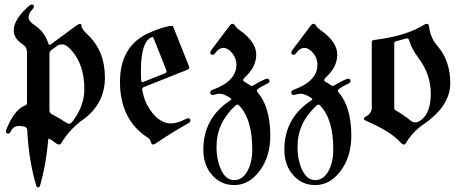

<svg xmlns="http://www.w3.org/2000/svg" viewBox="-20 -628 2040 847"><path d="M6.3 -48.8Q6.3 -53.2 8.8 -59.1Q44.9 -146.5 90.8 -162.6Q99.1 -165.5 99.1 -173.3V-396Q99.1 -419.9 80.6 -432.1Q40.5 -458 40.5 -493.7Q40.5 -542.5 106.9 -601.1Q115.2 -608.4 120.6 -608.4Q129.4 -608.4 129.4 -598.6Q129.4 -592.8 123 -586.4Q106 -569.3 106 -551.8Q106 -534.2 134.3 -515.6Q175.8 -488.3 192.9 -437.5Q195.3 -430.2 198.2 -430.2Q201.2 -430.2 204.6 -432.6L315.9 -514.6Q327.1 -522.9 333.3 -522.9Q339.4 -522.9 339.4 -514.2Q339.4 -500.5 366.2 -475.6Q442.9 -403.8 442.9 -286.1Q442.9 -168.5 343.3 -98.1Q289.1 -59.6 250 3.4Q246.1 9.8 240.7 9.8Q235.4 9.8 228.5 4.9Q213.4 -6.3 199.7 -15.1Q197.3 -16.1 195.3 -16.4Q193.4 -16.6 192.9 -12.2Q183.1 100.6 156.7 190.4Q154.3 198.7 148.2 198.7Q142.1 198.7 139.6 190.4Q106.9 81.1 100.1 -54.7Q99.6 -64.9 89.4 -68.6Q79.1 -72.3 64.5 -72.3Q38.6 -72.3 28.3 -49.8Q23.4 -38.6 16.1 -38.6Q6.3 -38.6 6.3 -48.8ZM198.2 -141.6Q198.2 -129.4 209 -124Q236.3 -110.4 272.9 -86.4Q278.8 -82.5 285.6 -82.5Q292.5 -82.5 299.3 -91.3Q352.1 -159.7 352.1 -235.4Q352.1 -344.2 293 -408.7Q271.5 -432.1 256.1 -432.1Q240.7 -432.1 231.9 -425.8L206.1 -406.7Q198.2 -400.9 198.2 -390.1Z M509.3 -267.1Q509.3 -427.2 639.6 -483.9Q708 -513.7 739.3 -513.7Q742.7 -513.7 744.1 -510.3L813.5 -335.9Q814.9 -333 814.9 -330.1Q814.9 -323.7 806.6 -320.3L616.2 -244.6Q607.4 -241.2 607.4 -234.9Q607.4 -232.4 607.9 -230Q614.3 -193.4 627.9 -167.5Q672.9 -83.5 735.4 -83.5Q760.7 -83.5 799.8 -103Q806.6 -106.4 809.6 -106.4Q819.8 -106.4 819.8 -94.7Q819.8 -89.4 811 -84.5Q738.8 -43.9 668.9 3.4Q659.7 9.8 654.3 9.8Q648.9 9.8 645.8 -2Q642.6 -13.7 631.3 -21Q509.3 -100.1 509.3 -267.1ZM601.6 -314Q601.6 -280.8 603.5 -270Q604.5 -265.6 607.2 -265.6Q609.9 -265.6 613.3 -267.1L708 -304.7Q714.8 -307.6 714.8 -313.5Q714.8 -315.9 713.4 -319.3L657.7 -459.5Q655.8 -464.4 653.1 -464.4Q650.4 -464.4 649.4 -463.9Q601.6 -445.8 601.6 -314Z M877 31.7Q877 -107.4 996.1 -185.1Q1000.5 -187.5 1000.5 -190.2Q1000.5 -192.9 995.6 -195.8Q968.3 -214.4 949.7 -214.4Q939 -214.4 930.9 -211.7Q922.9 -209 918.5 -209Q907.7 -209 907.7 -219.7Q907.7 -228.5 917.5 -231.9Q1022.9 -269 1022.9 -343.3Q1022.9 -369.6 1006.3 -391.1Q986.3 -416.5 965.8 -416.5Q945.3 -416.5 931.2 -396Q924.3 -386.2 918.5 -386.2Q907.7 -386.2 907.7 -396Q907.7 -401.4 912.6 -407.7L994.1 -516.1Q999.5 -522.9 1005.9 -522.9Q1012.2 -522.9 1017.6 -513.9Q1022.9 -504.9 1035.6 -496.1Q1110.4 -443.8 1110.4 -387.2Q1110.4 -332.5 1059.6 -286.1Q1052.7 -279.8 1052.7 -274.9Q1052.7 -270 1060.1 -266.1Q1071.3 -260.7 1082.5 -252Q1085.9 -249 1090.3 -249Q1094.7 -249 1098.6 -252Q1125 -268.1 1147.5 -277.8Q1154.3 -280.8 1157.7 -280.8Q1168.9 -280.8 1168.9 -270Q1168.9 -263.7 1159.7 -259.3Q1127 -243.7 1116.7 -234.4Q1112.8 -231 1112.8 -228Q1112.8 -225.1 1115.7 -221.7Q1172.4 -156.2 1172.4 -29.3Q1172.4 63 1125.5 125.7Q1078.6 188.5 1013.2 188.5Q947.8 188.5 907.7 134.3Q877 92.8 877 31.7ZM935.1 19Q935.1 81.5 958 126.5Q978.5 166.5 1013.2 166.5Q1047.9 166.5 1069.3 130.4Q1092.8 91.3 1092.8 30.8Q1092.8 -103 1034.7 -162.6Q1031.2 -166.5 1027.3 -166.5Q1023.4 -166.5 1019 -162.6Q935.1 -85.4 935.1 19Z M1234.4 31.7Q1234.4 -107.4 1353.5 -185.1Q1357.9 -187.5 1357.9 -190.2Q1357.9 -192.9 1353 -195.8Q1325.7 -214.4 1307.1 -214.4Q1296.4 -214.4 1288.3 -211.7Q1280.3 -209 1275.9 -209Q1265.1 -209 1265.1 -219.7Q1265.1 -228.5 1274.9 -231.9Q1380.4 -269 1380.4 -343.3Q1380.4 -369.6 1363.8 -391.1Q1343.8 -416.5 1323.2 -416.5Q1302.7 -416.5 1288.6 -396Q1281.7 -386.2 1275.9 -386.2Q1265.1 -386.2 1265.1 -396Q1265.1 -401.4 1270 -407.7L1351.6 -516.1Q1356.9 -522.9 1363.3 -522.9Q1369.6 -522.9 1375 -513.9Q1380.4 -504.9 1393.1 -496.1Q1467.8 -443.8 1467.8 -387.2Q1467.8 -332.5 1417 -286.1Q1410.2 -279.8 1410.2 -274.9Q1410.2 -270 1417.5 -266.1Q1428.7 -260.7 1439.9 -252Q1443.4 -249 1447.8 -249Q1452.1 -249 1456.1 -252Q1482.4 -268.1 1504.9 -277.8Q1511.7 -280.8 1515.1 -280.8Q1526.4 -280.8 1526.4 -270Q1526.4 -263.7 1517.1 -259.3Q1484.4 -243.7 1474.1 -234.4Q1470.2 -231 1470.2 -228Q1470.2 -225.1 1473.1 -221.7Q1529.8 -156.2 1529.8 -29.3Q1529.8 63 1482.9 125.7Q1436 188.5 1370.6 188.5Q1305.2 188.5 1265.1 134.3Q1234.4 92.8 1234.4 31.7ZM1292.5 19Q1292.5 81.5 1315.4 126.5Q1335.9 166.5 1370.6 166.5Q1405.3 166.5 1426.8 130.4Q1450.2 91.3 1450.2 30.8Q1450.2 -103 1392.1 -162.6Q1388.7 -166.5 1384.8 -166.5Q1380.9 -166.5 1376.5 -162.6Q1292.5 -85.4 1292.5 19Z M1597.7 -116.2Q1620.1 -128.9 1620.1 -154.8V-441.4Q1620.1 -450.2 1627.9 -451.2Q1773.4 -469.2 1851.1 -519Q1856.9 -522.9 1863.8 -522.9Q1870.6 -522.9 1872.1 -513.2Q1879.4 -460 1907.7 -427.7Q1966.3 -361.8 1966.3 -261.2Q1966.3 -161.6 1851.6 -82Q1799.3 -45.9 1772.5 0.5Q1767.1 9.8 1761.2 9.8Q1755.4 9.8 1748 1.5Q1704.6 -47.9 1595.7 -94.7Q1585.4 -99.1 1585.4 -104.2Q1585.4 -109.4 1597.7 -116.2ZM1719.2 -149.9Q1719.2 -144 1725.1 -141.1Q1751.5 -127.4 1793.9 -94.2Q1802.2 -87.9 1812.7 -87.9Q1823.2 -87.9 1836.9 -98.1Q1880.4 -129.9 1880.4 -214.8Q1880.4 -299.8 1826.7 -371.1Q1795.9 -413.1 1787.1 -444.3Q1783.2 -458.5 1776.4 -458.5Q1769.5 -458.5 1763.2 -456.1Q1751 -451.7 1728.5 -446.8Q1719.2 -444.8 1719.2 -435.5Z"/></svg>

Font: UnifrakturMaguntia17
Style: Book
Weight: 400
Designer: j. 'mach' wust, Gerrit Ansmann, Georg Duffner, based on a font by Peter Wiegel, original typeface by Carl Albert Fahrenw
Version: Version 2017-03-19